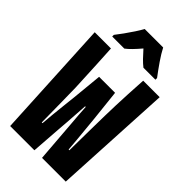

<svg xmlns="http://www.w3.org/2000/svg" viewBox="-278 -1007 1087 1087"><g transform="rotate(45 265.0 -463.5)"><path d="M42 0 5 -714H135Q139 -645 141.5 -594Q144 -543 146 -500.5Q148 -458 150 -415Q151 -372 152 -298Q153 -224 154 -141H160Q162 -172 166.5 -215.5Q171 -259 175.5 -301Q180 -343 183 -369L201 -553H329L349 -368Q352 -338 356 -295.5Q360 -253 364 -211.5Q368 -170 370 -140H376Q377 -226 378 -299.5Q379 -373 380 -419Q381 -465 382.5 -507Q384 -549 386.5 -598.5Q389 -648 393 -714H525L487 0H297L283 -179Q281 -206 278 -243Q275 -280 272 -317Q269 -354 268 -379H263Q261 -354 259 -317Q257 -280 254 -243Q251 -206 249 -179L236 0ZM92 -780Q107 -799 126.5 -826Q146 -853 164 -880.5Q182 -908 192 -927H340Q357 -894 383.5 -855.5Q410 -817 438 -780V-767H342Q324 -781 305.5 -800Q287 -819 265 -844Q243 -818 224 -798.5Q205 -779 189 -767H92Z"/></g></svg>

Font: Noto Sans Mono Condensed Black
Style: Regular
Weight: 900
Width: 3
Designer: Monotype Design Team
Foundry: Monotype Imaging Inc.
Version: Version 2.014